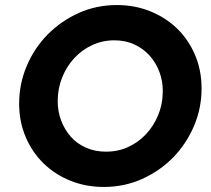

<svg xmlns="http://www.w3.org/2000/svg" viewBox="-20 -731 837 762"><path d="M780 -380Q780 -301 749.5 -230Q719 -159 666.5 -105.5Q614 -52 543.5 -20.5Q473 11 392 11Q321 11 260 -13.5Q199 -38 153.5 -82Q108 -126 82 -187Q56 -248 56 -320Q56 -398 86 -469Q116 -540 168.5 -593.5Q221 -647 291.5 -679Q362 -711 444 -711Q514 -711 575.5 -686.5Q637 -662 682.5 -618Q728 -574 754 -513Q780 -452 780 -380ZM626 -370Q626 -410 612.5 -446Q599 -482 574 -510Q549 -538 513.5 -554.5Q478 -571 434 -571Q387 -571 346 -552Q305 -533 274.5 -500Q244 -467 226.5 -423Q209 -379 209 -330Q209 -289 222.5 -253Q236 -217 260.5 -189Q285 -161 321 -145Q357 -129 402 -129Q448 -129 488.5 -147.5Q529 -166 559.5 -198.5Q590 -231 608 -275Q626 -319 626 -370Z"/></svg>

Font: Rosa Sans
Style: Bold Italic
Weight: 700
Italic angle: -12°
Designer: Pentagram / MCKL
Foundry: Pentagram / MCKL
Version: Version 1.005;September 16, 2019;FontCreator 11.5.0.2425 64-